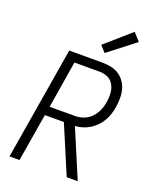

<svg xmlns="http://www.w3.org/2000/svg" viewBox="-175 -1079 950 1177"><g transform="rotate(20 300.0 -490.0)"><path d="M35 0 157 -735H375Q404 -735 432 -729Q460 -723 482.5 -708Q505 -693 520.5 -670.5Q536 -648 543 -621.5Q550 -595 549.5 -566Q549 -537 545 -508Q541 -484 533.5 -460.5Q526 -437 513.5 -415Q501 -393 482.5 -374Q464 -355 442 -341.5Q420 -328 396 -321Q372 -314 348 -312L480 0H408L276 -312H152L100 0ZM162 -370H325Q343 -370 362.5 -374Q382 -378 399.5 -387.5Q417 -397 431.5 -411.5Q446 -426 456 -443.5Q466 -461 472 -479.5Q478 -498 481 -517Q484 -536 484.5 -556Q485 -576 481.5 -594Q478 -612 469 -628.5Q460 -645 446 -656Q432 -667 413.5 -672Q395 -677 375 -677H212ZM366 -795 329 -835 495 -980 540 -930Z"/></g></svg>

Font: Iosevka SS04 Lt Ex Obl
Style: Regular
Weight: 300
Width: 7
Italic angle: -9°
Monospace: yes
Designer: Belleve Invis
Foundry: Belleve Invis
Version: Version 19.0.0; ttfautohint (v1.8.4)